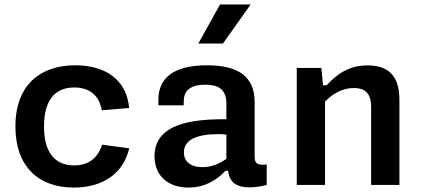

<svg xmlns="http://www.w3.org/2000/svg" viewBox="-20 -834 1900 866"><path d="M563 -165 440.5 -181.5C422 -123.5 381.5 -88 314.5 -88C229 -88 178.5 -144.5 178.5 -263.5C178.5 -378 225 -439.5 315 -439.5C383.5 -439.5 428 -403.5 439 -336.5L562.5 -347C551 -477.5 452 -539.5 319 -539.5C165 -539.5 49.5 -454 49.5 -263.5C49.5 -83 153.5 12 312.5 12C428 12 532.5 -38 563 -165Z M913 -539.5C755 -539.5 694.5 -475.5 694.5 -385V-359H808.5L809 -379.5C809.5 -432 848.5 -452 905.5 -452C962 -452 1001 -433.5 1001 -367.5V-296C849.5 -297.5 677 -277.5 677 -129.5C677 -41.5 737.5 12 830 12C904.5 12 959 -22.5 996.5 -63.5H1009C1014 -20.5 1036 11 1106 11C1129.5 11 1155 7.5 1183 0V-92C1139.5 -87.5 1128.5 -96.5 1128.5 -130V-373.5C1128.5 -495.5 1046 -539.5 913 -539.5ZM874.5 -637.5 972.5 -814H1110.5L985.5 -637.5ZM809.5 -146.5C809.5 -203 866 -229 965 -229C977.5 -229 989.5 -228.5 1001 -227V-117.5C969 -95 933.5 -80 893 -80C841 -80 809.5 -104.5 809.5 -146.5Z M1781.5 0V-384.5C1781.5 -493.5 1730 -539 1638 -539C1555 -539 1501.5 -501.5 1453.5 -449.5H1437L1429.5 -527.5H1318.5V0H1446V-376C1482.5 -413 1525.5 -437 1576.5 -437C1620.5 -437 1654 -419 1654 -351V0Z"/></svg>

Font: Monaspace Neon SemiBold
Style: Regular
Weight: 600
Designer: Riley Cran & the Lettermatic Team
Foundry: Lettermatic
Version: Version 1.200 (Monaspace Neon)